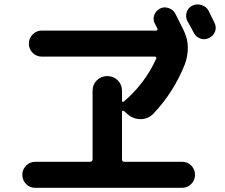

<svg xmlns="http://www.w3.org/2000/svg" viewBox="-20 -854 1040 886"><path d="M942.4 -804.7Q947.3 -794.9 956.5 -775.9Q965.8 -756.8 969.7 -749Q979.5 -729.5 972.7 -709.5Q965.8 -689.5 945.8 -679.2Q925.8 -668.9 905.3 -675.8Q884.8 -682.6 874 -703.1Q865.2 -720.7 844.7 -756.8Q835 -776.4 841.3 -797.4Q847.7 -818.4 867.7 -828.1Q887.7 -837.9 910.2 -830.6Q932.6 -823.2 942.4 -804.7ZM142.6 12.7Q117.2 12.7 100.1 -4.9Q83 -22.5 83 -47.4Q83 -72.3 100.6 -89.8Q118.2 -107.4 142.6 -107.4H394.5Q406.2 -107.4 407.2 -118.2V-434.6Q407.2 -463.9 426.8 -483.4Q446.3 -502.9 475.1 -502.9Q503.9 -502.9 523.4 -483.4Q543 -463.9 543 -434.6V-388.7Q543 -385.7 545.9 -384.3Q548.8 -382.8 550.8 -384.8Q649.4 -468.8 701.2 -584Q702.1 -587.9 700.2 -590.3Q698.2 -592.8 694.3 -592.8H172.9Q147.5 -592.8 130.4 -610.4Q113.3 -627.9 113.3 -652.8Q113.3 -677.7 130.9 -695.3Q148.4 -712.9 172.9 -712.9H701.2Q705.1 -712.9 706.5 -716.3Q708 -719.7 706.1 -722.7Q704.1 -725.6 700.7 -732.9Q697.3 -740.2 695.3 -744.1Q684.6 -762.7 691.4 -783.2Q698.2 -803.7 717.3 -814Q736.3 -824.2 757.8 -816.9Q779.3 -809.6 789.1 -791L828.1 -712.9Q846.7 -674.8 846.7 -634.8Q846.7 -591.8 832 -554.7Q780.3 -426.8 688.5 -330.1Q663.1 -303.7 627.4 -304.2Q591.8 -304.7 565.4 -330.1L551.8 -341.8Q549.8 -343.8 546.4 -342.8Q543 -341.8 543 -338.9V-118.2Q543 -107.4 554.7 -107.4H820.3Q845.7 -107.4 862.8 -89.8Q879.9 -72.3 879.9 -47.4Q879.9 -22.5 862.3 -4.9Q844.7 12.7 820.3 12.7Z"/></svg>

Font: Rounded-X Mgen+ 1mn bold
Style: Bold
Weight: 700
Designer: [Source Han Sans]
Ryoko NISHIZUKA  (kana & ideographs); Paul D. Hunt (Latin, Greek & Cyrillic); Wenlong ZHANG  (bopomofo
Version: Version 1.059.20150602